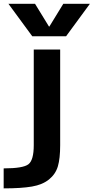

<svg xmlns="http://www.w3.org/2000/svg" viewBox="-42 -783 499 1022"><path d="M-22.5 219.7V113.3Q81.1 113.3 109.4 91.3Q137.7 69.3 137.7 -9.8V-519.5H278.3V-9.8Q278.3 60.5 266.1 102.1Q253.9 143.6 219.2 171.9Q184.6 200.2 127.9 210Q71.3 219.7 -22.5 219.7ZM220.7 -641.6 294.9 -762.7H436.5L309.6 -589.8H129.9L2.9 -762.7H144.5L218.8 -641.6Z"/></svg>

Font: Mgen+ 1c bold
Style: Bold
Weight: 700
Designer: [Source Han Sans]
Ryoko NISHIZUKA  (kana & ideographs); Paul D. Hunt (Latin, Greek & Cyrillic); Wenlong ZHANG  (bopomofo
Version: Version 1.059.20150602